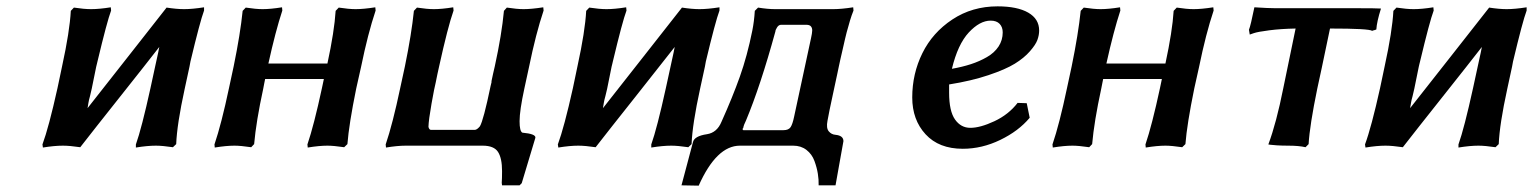

<svg xmlns="http://www.w3.org/2000/svg" viewBox="-20 -459 4831 605"><path d="M175.8 -251Q199.7 -360.4 203.1 -424.8L212.9 -435.1Q244.6 -430.2 267.1 -430.2Q293 -430.2 329.1 -436L330.1 -425.8Q317.4 -392.1 287.1 -265.1Q286.6 -262.7 285.2 -257.1Q283.7 -251.5 283.2 -249L269 -179.2Q266.1 -166 263.7 -156.5Q261.2 -147 260.5 -144.3Q259.8 -141.6 258.8 -135.7Q257.8 -129.9 255.9 -118.2Q300.3 -174.3 384.3 -281.5Q468.3 -388.7 504.9 -435.1Q536.6 -430.2 560.1 -430.2Q585.9 -430.2 623 -436V-425.8Q610.4 -392.1 580.1 -265.1Q580.1 -263.7 577.1 -249L562 -179.2Q537.6 -67.4 535.2 -4.9L524.9 4.9Q491.7 0 471.2 0Q444.3 0 408.2 5.9V-3.9Q426.3 -54.7 454.1 -181.2L469.2 -251Q481 -303.7 481.9 -311Q441.4 -258.8 358.4 -154.3Q275.4 -49.8 232.9 4.9Q199.7 0 178.2 0Q151.4 0 115.2 5.9L113.8 -3.9Q133.8 -58.1 161.1 -181.2Z M994.6 -182.1 1000.5 -210H815.4Q814.9 -207.5 812.7 -196.5Q810.5 -185.5 809.6 -180.2Q787.1 -76.7 780.8 -4.9L771.5 4.9Q738.3 0 718.8 0Q692.9 0 656.7 5.9L655.8 -3.9Q677.7 -68.4 701.7 -182.1L716.3 -250Q737.3 -352.5 744.6 -424.8L754.4 -435.1Q786.1 -430.2 807.6 -430.2Q832.5 -430.2 868.7 -436L869.6 -425.8Q848.1 -360.4 825.7 -258.8H1011.7Q1033.7 -360.8 1037.6 -424.8L1047.4 -435.1Q1079.1 -430.2 1100.6 -430.2Q1125.5 -430.2 1162.6 -436L1163.6 -425.8Q1139.2 -353 1117.7 -248L1102.5 -180.2Q1079.6 -67.9 1074.7 -4.9L1064.5 4.9Q1031.2 0 1011.7 0Q985.8 0 949.7 5.9L948.7 -3.9Q969.2 -64 994.6 -182.1Z M1241.2 -182.1 1255.9 -250Q1276.9 -352.5 1284.2 -424.8L1293.9 -435.1Q1325.7 -430.2 1347.2 -430.2Q1372.1 -430.2 1408.2 -436L1409.2 -425.8Q1391.1 -374.5 1363.3 -248Q1361.8 -241.7 1358.2 -224.9Q1354.5 -208 1353 -199.2Q1349.1 -184.6 1339.8 -132.6Q1330.6 -80.6 1330.1 -59.1Q1332.5 -49.8 1337.9 -49.8H1476.1Q1482.9 -49.8 1492.2 -61Q1503.4 -79.6 1525.9 -188Q1529.3 -201.2 1529.3 -202.1L1528.3 -201.2Q1529.8 -210 1533.7 -226.6Q1537.6 -243.2 1539.1 -250Q1561 -350.1 1567.9 -424.8L1577.1 -435.1Q1608.9 -430.2 1629.9 -430.2Q1654.3 -430.2 1691.9 -436L1692.9 -425.8Q1668.5 -353 1647 -248L1632.3 -180.2Q1617.2 -110.4 1617.2 -77.1Q1617.2 -45.4 1626 -41Q1668.9 -37.1 1667 -24.9L1624 118.2L1617.2 125H1562L1561 117.2Q1562 105 1562 80.1Q1562 39.6 1549.3 19.8Q1536.6 0 1501 0H1258.3Q1232.4 0 1196.3 5.9L1195.3 -3.9Q1217.3 -68.4 1241.2 -182.1Z M1799.8 -251Q1823.7 -360.4 1827.1 -424.8L1836.9 -435.1Q1868.7 -430.2 1891.1 -430.2Q1917 -430.2 1953.1 -436L1954.1 -425.8Q1941.4 -392.1 1911.1 -265.1Q1910.6 -262.7 1909.2 -257.1Q1907.7 -251.5 1907.2 -249L1893.1 -179.2Q1890.1 -166 1887.7 -156.5Q1885.3 -147 1884.5 -144.3Q1883.8 -141.6 1882.8 -135.7Q1881.8 -129.9 1879.9 -118.2Q1924.3 -174.3 2008.3 -281.5Q2092.3 -388.7 2128.9 -435.1Q2160.6 -430.2 2184.1 -430.2Q2210 -430.2 2247.1 -436V-425.8Q2234.4 -392.1 2204.1 -265.1Q2204.1 -263.7 2201.2 -249L2186 -179.2Q2161.6 -67.4 2159.2 -4.9L2148.9 4.9Q2115.7 0 2095.2 0Q2068.4 0 2032.2 5.9V-3.9Q2050.3 -54.7 2078.1 -181.2L2093.3 -251Q2105 -303.7 2106 -311Q2065.4 -258.8 1982.4 -154.3Q1899.4 -49.8 1856.9 4.9Q1823.7 0 1802.2 0Q1775.4 0 1739.3 5.9L1737.8 -3.9Q1757.8 -58.1 1785.2 -181.2Z M2321.8 -55.2H2320.8Q2318.8 -48.8 2322.8 -48.8H2448.7Q2464.8 -48.8 2471.2 -58.3Q2477.5 -67.9 2482.4 -91.8L2535.6 -338.9Q2539.1 -354.5 2539.3 -362.5Q2539.6 -370.6 2535.4 -375.7Q2531.2 -380.9 2520.5 -380.9H2441.4Q2433.6 -380.9 2428.5 -372.6Q2423.3 -364.3 2423.3 -359.9Q2376 -187.5 2330.6 -79.1Q2323.7 -65.9 2321.8 -55.2ZM2350.6 -362.8Q2356.4 -391.6 2358.4 -424.8L2368.7 -435.1Q2398.9 -430.2 2422.4 -430.2H2605.5Q2631.3 -430.2 2668.5 -436L2669.4 -425.8Q2666.5 -418.9 2663.6 -410.4Q2660.6 -401.9 2658.4 -394.3Q2656.2 -386.7 2653.1 -375.5Q2649.9 -364.3 2647.9 -357.2Q2646 -350.1 2642.8 -336.4Q2639.6 -322.8 2638.2 -316.2Q2636.7 -309.6 2633.1 -293.9Q2629.4 -278.3 2628.2 -272.7Q2627 -267.1 2623.3 -250Q2619.6 -232.9 2618.7 -228Q2616.2 -214.8 2604.2 -160.4Q2592.3 -106 2587.4 -78.1Q2583 -55.7 2591.3 -45.4Q2599.6 -35.2 2612.8 -34.2Q2637.7 -31.7 2637.7 -14.2Q2633.8 7.8 2625.2 55.4Q2616.7 103 2612.8 125H2559.6Q2560.1 107.4 2557.1 88.6Q2554.2 69.8 2546.4 48.3Q2538.6 26.9 2521.2 13.4Q2503.9 0 2479.5 0H2311.5Q2237.8 0 2181.6 126L2127.4 125L2163.6 -11.2Q2168 -30.3 2207.5 -36.1Q2239.3 -41 2253.4 -75.2Q2288.1 -152.3 2311.3 -217.5Q2334.5 -282.7 2350.6 -362.8Z M3254.4 -362.8Q3254.4 -348.6 3249 -333.5Q3243.7 -318.4 3225.3 -297.4Q3207 -276.4 3177.7 -258.3Q3148.4 -240.2 3094.7 -222.2Q3041 -204.1 2970.7 -192.9V-167Q2970.7 -108.9 2989.3 -82.5Q3007.8 -56.2 3037.6 -56.2Q3068.8 -56.2 3113.5 -77.1Q3158.2 -98.1 3186.5 -134.8L3215.3 -133.8L3224.6 -87.9Q3189.5 -45.9 3131.8 -18.1Q3074.2 9.8 3013.7 9.8Q2938.5 9.8 2896.5 -35.9Q2854.5 -81.5 2854.5 -151.9Q2854.5 -226.6 2886.5 -291.5Q2918.5 -356.4 2981 -397.7Q3043.5 -439 3123.5 -439Q3185.5 -439 3220 -419.2Q3254.4 -399.4 3254.4 -362.8ZM3139.6 -356.9Q3139.6 -373.5 3129.9 -383.8Q3120.1 -394 3101.6 -394Q3067.4 -394 3032.7 -356.7Q2998 -319.3 2979.5 -242.2Q3012.2 -248 3039.3 -256.8Q3066.4 -265.6 3089.8 -279.1Q3113.3 -292.5 3126.5 -312.5Q3139.6 -332.5 3139.6 -356.9Z M3635.3 -182.1 3641.1 -210H3456.1Q3455.6 -207.5 3453.4 -196.5Q3451.2 -185.5 3450.2 -180.2Q3427.7 -76.7 3421.4 -4.9L3412.1 4.9Q3378.9 0 3359.4 0Q3333.5 0 3297.4 5.9L3296.4 -3.9Q3318.4 -68.4 3342.3 -182.1L3356.9 -250Q3377.9 -352.5 3385.3 -424.8L3395 -435.1Q3426.8 -430.2 3448.2 -430.2Q3473.1 -430.2 3509.3 -436L3510.3 -425.8Q3488.8 -360.4 3466.3 -258.8H3652.3Q3674.3 -360.8 3678.2 -424.8L3688 -435.1Q3719.7 -430.2 3741.2 -430.2Q3766.1 -430.2 3803.2 -436L3804.2 -425.8Q3779.8 -353 3758.3 -248L3743.2 -180.2Q3720.2 -67.9 3715.3 -4.9L3705.1 4.9Q3671.9 0 3652.3 0Q3626.5 0 3590.3 5.9L3589.4 -3.9Q3609.9 -64 3635.3 -182.1Z M4023.9 -182.1Q4051.8 -318.8 4062.5 -369.1Q4015.6 -368.2 3979.5 -363.5Q3943.4 -358.9 3930.7 -354.5L3918 -350.1L3915.5 -365.2Q3920.9 -378.4 3932.6 -436Q3978 -433.1 3999.5 -433.1H4259.8Q4314.5 -433.1 4331.5 -432.1Q4318.4 -390.6 4316.9 -366.2Q4316.4 -365.7 4313.2 -364.7Q4310.1 -363.8 4306.9 -363Q4303.7 -362.3 4303.7 -361.8Q4293.9 -369.1 4170.9 -369.1Q4138.2 -211.9 4130.9 -180.2Q4106.9 -64 4103.5 -4.9L4093.8 4.9Q4072.8 0 4039.6 0Q4019.5 0 4003.9 -1Q3988.3 -2 3982.4 -2.9L3976.6 -3.9Q4002 -71.8 4023.9 -182.1Z M4343.3 -251Q4367.2 -360.4 4370.6 -424.8L4380.4 -435.1Q4412.1 -430.2 4434.6 -430.2Q4460.4 -430.2 4496.6 -436L4497.6 -425.8Q4484.9 -392.1 4454.6 -265.1Q4454.1 -262.7 4452.6 -257.1Q4451.2 -251.5 4450.7 -249L4436.5 -179.2Q4433.6 -166 4431.2 -156.5Q4428.7 -147 4428 -144.3Q4427.2 -141.6 4426.3 -135.7Q4425.3 -129.9 4423.3 -118.2Q4467.8 -174.3 4551.8 -281.5Q4635.7 -388.7 4672.4 -435.1Q4704.1 -430.2 4727.5 -430.2Q4753.4 -430.2 4790.5 -436V-425.8Q4777.8 -392.1 4747.6 -265.1Q4747.6 -263.7 4744.6 -249L4729.5 -179.2Q4705.1 -67.4 4702.6 -4.9L4692.4 4.9Q4659.2 0 4638.7 0Q4611.8 0 4575.7 5.9V-3.9Q4593.8 -54.7 4621.6 -181.2L4636.7 -251Q4648.4 -303.7 4649.4 -311Q4608.9 -258.8 4525.9 -154.3Q4442.9 -49.8 4400.4 4.9Q4367.2 0 4345.7 0Q4318.8 0 4282.7 5.9L4281.2 -3.9Q4301.3 -58.1 4328.6 -181.2Z"/></svg>

Font: Linear Smooth
Style: Bold Italic
Weight: 700
Designer: Philipp H. Poll, Flanker
Foundry: Philipp H. Poll, reworked by Flanker
Version: Version 1.061 | FøM Fix